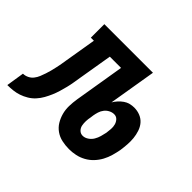

<svg xmlns="http://www.w3.org/2000/svg" viewBox="-175 -703 894 894"><g transform="rotate(45 272.0 -256.0)"><path d="M358 8Q334 8 311 3Q288 -2 269.5 -15Q251 -28 239.5 -47Q228 -66 222 -88Q216 -110 216.5 -134Q217 -158 221 -183L262 -431H188L160 -264Q157 -246 154 -227.5Q151 -209 146.5 -191Q142 -173 136.5 -154.5Q131 -136 123.5 -118.5Q116 -101 106.5 -84Q97 -67 83.5 -52Q70 -37 52.5 -26.5Q35 -16 17 -10Q-1 -4 -19.5 -2Q-38 0 -56 0L-42 -89Q-28 -89 -14.5 -95.5Q-1 -102 8 -113.5Q17 -125 22.5 -138.5Q28 -152 32.5 -165.5Q37 -179 40.5 -192.5Q44 -206 47 -220Q50 -234 52.5 -247.5Q55 -261 57 -275L83 -431H63V-520H383L344 -286Q351 -298 361 -309Q371 -320 383 -328.5Q395 -337 409 -340.5Q423 -344 436 -344Q457 -344 475.5 -336.5Q494 -329 506.5 -314.5Q519 -300 525.5 -280.5Q532 -261 534 -241Q536 -221 534.5 -200Q533 -179 530 -158Q526 -137 520 -116Q514 -95 503.5 -75.5Q493 -56 477.5 -39.5Q462 -23 442 -12Q422 -1 400.5 3.5Q379 8 358 8ZM359 -81Q373 -81 386.5 -90Q400 -99 408 -112.5Q416 -126 420 -140.5Q424 -155 427 -169Q429 -183 430 -197Q431 -211 427.5 -224Q424 -237 415 -246.5Q406 -256 392 -256Q379 -256 366.5 -249.5Q354 -243 345.5 -232Q337 -221 333 -208Q329 -195 327 -183L325 -168Q322 -154 321.5 -140Q321 -126 323.5 -113Q326 -100 335.5 -90.5Q345 -81 359 -81Z"/></g></svg>

Font: Iosevka HT Extended
Style: Bold Italic
Weight: 700
Width: 7
Italic angle: -9°
Monospace: yes
Designer: Belleve Invis
Foundry: Belleve Invis
Version: Version 32.3.0; ttfautohint (v1.8.4)